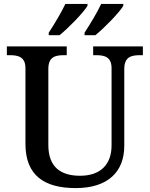

<svg xmlns="http://www.w3.org/2000/svg" viewBox="-20 -951 765 981"><path d="M412 -784V-771H467C512 -807 589 -886 610 -921V-931H497C476 -886 440 -827 412 -784ZM229 -784V-771H284C329 -807 406 -886 427 -921V-931H314C293 -886 257 -827 229 -784ZM367 10C531 10 615 -73 615 -206V-599C615 -660 651 -669 694 -669H710V-714H456V-669H472C514 -669 550 -660 550 -603V-208C550 -114 497 -53 389 -53C293 -53 227 -95 227 -210V-599C227 -660 262 -669 306 -669H321V-714H15V-669H31C73 -669 110 -660 110 -603V-216C110 -53 208 10 367 10Z"/></svg>

Font: Noto Serif Ethiopic Medium
Style: Regular
Weight: 500
Designer: Monotype Design Team
Foundry: Monotype Imaging Inc.
Version: Version 2.102